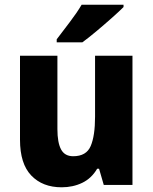

<svg xmlns="http://www.w3.org/2000/svg" viewBox="-20 -786 650 816"><path d="M543 -549V0H421L401 -69H393Q369 -28 329.5 -9Q290 10 242 10Q161 10 113 -40Q65 -90 65 -192V-549H224V-237Q224 -180 239.5 -151Q255 -122 291 -122Q347 -122 365.5 -165.5Q384 -209 384 -290V-549ZM505 -756Q487 -738 455.5 -710Q424 -682 390 -653.5Q356 -625 330 -606H221V-619Q246 -652 276.5 -692Q307 -732 327 -766H505Z"/></svg>

Font: Noto Sans Sinhala SemiCondensed ExtraBold
Style: Regular
Weight: 800
Width: 4
Designer: Jelle Bosma - Monotype Design Team
Foundry: Monotype Imaging Inc.
Version: Version 2.006; ttfautohint (v1.8.4.7-5d5b)